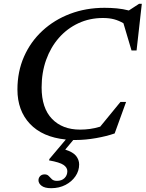

<svg xmlns="http://www.w3.org/2000/svg" viewBox="-20 -723 764 1008"><path d="M279 226.5Q304 226.5 318.8 212Q333.5 197.5 333.5 175.5Q333.5 156.5 313.5 142.8Q293.5 129 237.5 119L239.5 111.5L325.5 9.5Q203 -3 137.2 -72.8Q71.5 -142.5 71.5 -253Q71.5 -347 106 -425.5Q140.5 -504 202.8 -561.5Q265 -619 348.2 -650.5Q431.5 -682 528.5 -682Q562 -682 593.8 -679Q625.5 -676 656.5 -668L710 -703H724.5L697 -458H670.5L628 -601Q604 -615 578.8 -621.8Q553.5 -628.5 520.5 -628.5Q450.5 -628.5 391.5 -601Q332.5 -573.5 289.2 -524.2Q246 -475 222.2 -408.5Q198.5 -342 198.5 -264Q198.5 -155.5 253 -99Q307.5 -42.5 400.5 -42.5Q426 -42.5 452 -46Q478 -49.5 506 -58L612.5 -188H642L582 -22.5Q541 -8 484.8 2Q428.5 12 377 12Q371 12 364.5 12L322.5 62.5Q364 75.5 379.8 96Q395.5 116.5 395.5 140.5Q395.5 174 376.2 202.2Q357 230.5 323.8 247.8Q290.5 265 248.5 265Q215 265 198.5 252.5Q182 240 182 223.5Q182 211 190.5 201.8Q199 192.5 214.5 192.5Q228 192.5 235.8 201Q243.5 209.5 252.5 218Q261.5 226.5 279 226.5Z"/></svg>

Font: Newsreader 16pt SemiBold
Style: Italic
Weight: 600
Italic angle: -17°
Designer: Hugues Gentile
Foundry: Production Type
Version: Version 1.003; ttfautohint (v1.8.3)